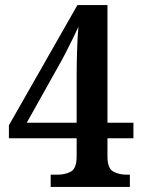

<svg xmlns="http://www.w3.org/2000/svg" viewBox="-20 -734 562 754"><path d="M179 0V-48H205Q237 -48 259 -60.5Q281 -73 281 -120V-191H15V-242L284 -714H402V-252H504V-191H402V-120Q402 -73 424.5 -60.5Q447 -48 478 -48H490V0ZM85 -252H281V-434Q281 -477 282.5 -530Q284 -583 288 -629Q281 -613 266.5 -583.5Q252 -554 236.5 -524Q221 -494 211 -477Z"/></svg>

Font: Noto Serif Ethiopic SemiCondensed SemiBold
Style: Regular
Weight: 600
Width: 4
Designer: Monotype Design Team
Foundry: Monotype Imaging Inc.
Version: Version 2.102; ttfautohint (v1.8.4.7-5d5b)